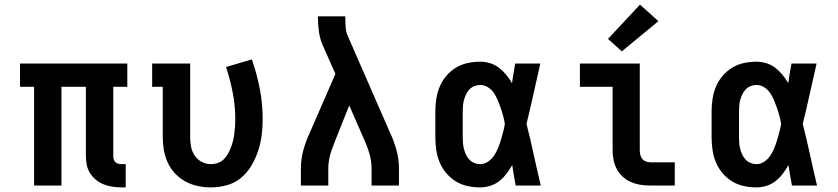

<svg xmlns="http://www.w3.org/2000/svg" viewBox="-20 -806 3640 834"><path d="M507 8Q488 8 468.5 5Q449 2 431 -5Q413 -12 397.5 -24.5Q382 -37 371.5 -53.5Q361 -70 357 -89.5Q353 -109 353 -128V-429H247V0H128V-429H67V-530H533V-429H472V-128Q472 -121 474 -114Q476 -107 481 -102Q486 -97 493 -95Q500 -93 507 -93H526V8Z M896 8Q867 8 839 2Q811 -4 786 -17.5Q761 -31 741 -52Q721 -73 709 -99Q697 -125 692 -153Q687 -181 687 -210V-429H641V-530H806V-210Q806 -189 810 -168.5Q814 -148 825.5 -130.5Q837 -113 856 -103Q875 -93 895 -93Q911 -93 926 -98Q941 -103 952 -114Q963 -125 970.5 -138.5Q978 -152 983.5 -166.5Q989 -181 992.5 -196Q996 -211 998 -226.5Q1000 -242 1001 -257Q1002 -272 1002 -288Q1002 -346 991 -403Q980 -460 962 -515L1074 -548Q1096 -485 1108.5 -420Q1121 -355 1121 -288Q1121 -253 1116.5 -218Q1112 -183 1101 -150Q1090 -117 1072 -86.5Q1054 -56 1027 -33.5Q1000 -11 965.5 -1.5Q931 8 896 8Z M1287 0V-74Q1287 -114 1297.5 -153Q1308 -192 1325 -228L1437 -485L1382 -609Q1370 -637 1365.5 -667Q1361 -697 1361 -728V-735H1480V-728Q1480 -708 1481.5 -687.5Q1483 -667 1491 -649L1675 -228Q1692 -192 1702.5 -153Q1713 -114 1713 -74V0H1594V-74Q1594 -103 1586.5 -132Q1579 -161 1567 -188L1497 -348L1434 -190Q1429 -176 1423.5 -162Q1418 -148 1414 -133Q1410 -118 1408 -103.5Q1406 -89 1406 -74V0Z M2066 8Q2038 8 2010.5 2Q1983 -4 1959.5 -18.5Q1936 -33 1918 -54.5Q1900 -76 1889.5 -101.5Q1879 -127 1875 -154.5Q1871 -182 1871 -210V-320Q1871 -348 1875 -375.5Q1879 -403 1889.5 -428.5Q1900 -454 1918 -475.5Q1936 -497 1959.5 -511.5Q1983 -526 2010.5 -532Q2038 -538 2066 -538Q2088 -538 2109 -531.5Q2130 -525 2147.5 -511.5Q2165 -498 2179 -481Q2193 -464 2204 -445Q2207 -466 2210.5 -487.5Q2214 -509 2218 -530H2327Q2312 -465 2297.5 -399Q2283 -333 2267 -268Q2284 -201 2298.5 -134Q2313 -67 2329 0H2220Q2216 -22 2212 -44.5Q2208 -67 2205 -89Q2194 -70 2180.5 -52Q2167 -34 2149.5 -20Q2132 -6 2110 1Q2088 8 2066 8ZM2066 -93Q2084 -93 2100 -104Q2116 -115 2126 -130Q2136 -145 2143 -162Q2150 -179 2155.5 -197Q2161 -215 2165.5 -232.5Q2170 -250 2173 -268Q2170 -286 2165.5 -303Q2161 -320 2155 -337Q2149 -354 2142 -371Q2135 -388 2125 -402.5Q2115 -417 2099.5 -427Q2084 -437 2066 -437Q2053 -437 2040.5 -432Q2028 -427 2019 -417.5Q2010 -408 2004.5 -396.5Q1999 -385 1995.5 -372Q1992 -359 1991 -346Q1990 -333 1990 -320V-210Q1990 -197 1991 -184Q1992 -171 1995.5 -158Q1999 -145 2004.5 -133.5Q2010 -122 2019 -112.5Q2028 -103 2040.5 -98Q2053 -93 2066 -93Z M2804 0Q2782 0 2761 -3.5Q2740 -7 2720.5 -15.5Q2701 -24 2685 -38.5Q2669 -53 2659 -72Q2649 -91 2645 -112Q2641 -133 2641 -155V-429H2499V-530H2759V-155Q2759 -145 2761 -135Q2763 -125 2769 -117Q2775 -109 2784.5 -105Q2794 -101 2804 -101H2911V0ZM2681 -583 2621 -637 2760 -786 2840 -714Z M3266 8Q3238 8 3210.5 2Q3183 -4 3159.5 -18.5Q3136 -33 3118 -54.5Q3100 -76 3089.5 -101.5Q3079 -127 3075 -154.5Q3071 -182 3071 -210V-320Q3071 -348 3075 -375.5Q3079 -403 3089.5 -428.5Q3100 -454 3118 -475.5Q3136 -497 3159.5 -511.5Q3183 -526 3210.5 -532Q3238 -538 3266 -538Q3288 -538 3309 -531.5Q3330 -525 3347.5 -511.5Q3365 -498 3379 -481Q3393 -464 3404 -445Q3407 -466 3410.5 -487.5Q3414 -509 3418 -530H3527Q3512 -465 3497.5 -399Q3483 -333 3467 -268Q3484 -201 3498.5 -134Q3513 -67 3529 0H3420Q3416 -22 3412 -44.5Q3408 -67 3405 -89Q3394 -70 3380.5 -52Q3367 -34 3349.5 -20Q3332 -6 3310 1Q3288 8 3266 8ZM3266 -93Q3284 -93 3300 -104Q3316 -115 3326 -130Q3336 -145 3343 -162Q3350 -179 3355.5 -197Q3361 -215 3365.5 -232.5Q3370 -250 3373 -268Q3370 -286 3365.5 -303Q3361 -320 3355 -337Q3349 -354 3342 -371Q3335 -388 3325 -402.5Q3315 -417 3299.5 -427Q3284 -437 3266 -437Q3253 -437 3240.5 -432Q3228 -427 3219 -417.5Q3210 -408 3204.5 -396.5Q3199 -385 3195.5 -372Q3192 -359 3191 -346Q3190 -333 3190 -320V-210Q3190 -197 3191 -184Q3192 -171 3195.5 -158Q3199 -145 3204.5 -133.5Q3210 -122 3219 -112.5Q3228 -103 3240.5 -98Q3253 -93 3266 -93Z"/></svg>

Font: Iosevka Curly Slab Extended
Style: Bold
Weight: 700
Width: 7
Monospace: yes
Designer: Belleve Invis
Foundry: Belleve Invis
Version: Version 11.1.0; ttfautohint (v1.8.3)